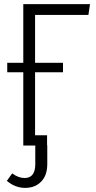

<svg xmlns="http://www.w3.org/2000/svg" viewBox="-20 -705 463 930"><path d="M408.2 -632.8H149.9V-400.9H285.2V-355H149.9V-49.8H208V-1H209V88.9Q209 145 179.2 175Q149.4 205.1 102.1 205.1Q53.2 205.1 13.2 170.9L39.1 134.8Q68.8 157.2 99.1 157.2Q150.9 157.2 150.9 89.8V0H92.8V-355H15.1V-400.9H92.8V-685.1H416Z"/></svg>

Font: Fira Sans Compressed Light
Style: Regular
Weight: 300
Width: 1
Designer: Carrois Corporate & Edenspiekermann AG
Foundry: Carrois Corporate GbR & Edenspiekermann AG
Version: Version 4.203;PS 004.203;hotconv 1.0.88;makeotf.lib2.5.64775